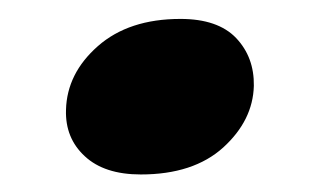

<svg xmlns="http://www.w3.org/2000/svg" viewBox="-20 -372 338 208"><path d="M132.5 -183Q93 -183 71.8 -202.8Q50.5 -222.5 51.5 -253Q52.5 -292.5 86 -322Q119.5 -351.5 175.5 -351.5Q216 -351.5 235.8 -330.8Q255.5 -310 255 -279Q254 -241.5 221.8 -212.2Q189.5 -183 132.5 -183Z"/></svg>

Font: Fraunces 72pt
Style: Bold Italic
Weight: 700
Italic angle: -16°
Version: Version 1.000;[b76b70a41]